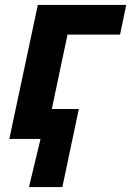

<svg xmlns="http://www.w3.org/2000/svg" viewBox="-20 -566 534 782"><path d="M98 196H234L301 -122H191L255 -425H469L494 -546H134L18 0H145Z"/></svg>

Font: Noto Sans
Style: Bold Italic
Weight: 700
Italic angle: -12°
Designer: Monotype Design Team
Foundry: Monotype Imaging Inc.
Version: Version 2.013